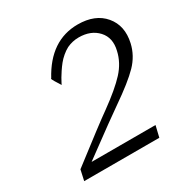

<svg xmlns="http://www.w3.org/2000/svg" viewBox="-157 -804 902 934"><g transform="rotate(-30 294.0 -337.0)"><path d="M160 -511 161 -512H162Q250 -675 404 -675Q502 -675 552 -615.5Q602 -556 582 -467Q568 -405 522 -357.5Q476 -310 373 -239Q330 -210 129 -62H488L473 1H51L64 -58Q261 -210 314 -247Q404 -312 448.5 -360.5Q493 -409 506 -468Q522 -534 483.5 -576Q445 -618 377 -618Q342 -618 310 -603Q293 -594 276.5 -580Q260 -566 248 -551Q236 -536 225 -519.5Q214 -503 207 -491Q200 -479 195 -469L190 -459Q162 -502 160 -511Z"/></g></svg>

Font: Coval
Style: ExtraLight Italic
Weight: 200
Foundry: Context Ltd
Version: Version 001.000